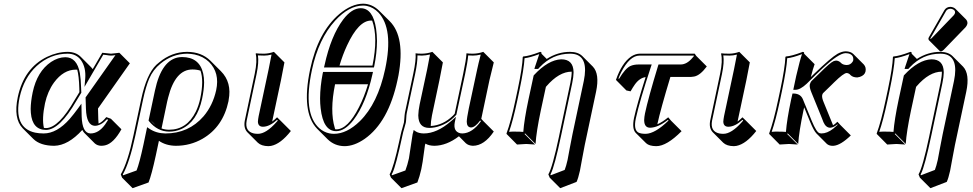

<svg xmlns="http://www.w3.org/2000/svg" viewBox="-20 -718 5237 1033"><path d="M507.3 -134.3 508.8 -76.7Q509.3 -64 510.3 -53.2Q529.3 -60.1 551.8 -87.9L576.7 -79.1L633.3 -22.5Q590.8 53.7 545.4 64Q534.7 66.4 523.4 66.4Q503.4 65.4 490.2 53.7L433.6 -2.9Q426.8 -10.3 422.9 -19Q346.7 64.9 271.5 66.4Q196.3 65.9 159.2 29.3L102.5 -27.3Q51.3 -80.1 75.7 -195.8Q108.9 -351.6 232.9 -412.1Q288.1 -438.5 344.2 -439Q387.2 -438.5 413.6 -413.1L470.2 -356.4Q475.1 -351.1 479 -346.2L530.3 -434.1Q537.6 -434.1 553.7 -431.6Q569.8 -429.2 577.1 -429.2Q585 -429.2 601.1 -431.6Q615.7 -434.1 622.1 -434.1L678.7 -377.4ZM407.2 -222.2 406.7 -243.2Q404.8 -309.6 395.5 -343.3Q391.1 -343.8 387.7 -343.3Q321.8 -343.3 270.5 -273.9Q236.3 -226.6 222.2 -162.6Q204.6 -78.6 216.3 -29.8Q222.7 -29.3 228 -28.8Q296.4 -30.8 382.3 -181.2ZM417.5 -219.2 391.1 -175.8Q301.3 -20 228 -19Q153.8 -19 146 -110.4Q145 -121.1 145 -131.8Q145.5 -171.4 155.8 -221.2Q179.7 -334 254.9 -384.8Q292.5 -409.7 331.1 -410.2Q394 -410.2 409.7 -324.7Q415 -293 416.5 -243.2ZM440.4 -193.8 601.1 -421.4Q585.4 -418.9 577.1 -418.9Q568.4 -418.9 551.8 -421.9Q541 -423.3 535.6 -423.8L434.6 -250.5L438.5 -294.9Q443.4 -355 415.5 -394.5Q390.1 -428.7 344.2 -429.2Q250.5 -429.2 177.2 -362.8Q108.4 -299.3 85.4 -193.8Q51.8 -30.3 168.9 -4.4Q190.4 0 214.8 0Q286.1 0 355 -78.1Q376.5 -103 400.4 -135.7L418 -160.2L419.4 -91.3Q422.4 -1 466.8 0Q511.2 0 545.9 -48.8Q554.2 -60.5 562 -73.7L555.2 -76.2Q523.4 -42 490.7 -41Q445.3 -42.5 442.4 -132.8Z M779.3 263.7 693.4 294.4 636.7 237.8 629.9 220.2Q667.5 155.8 698.2 9.8L739.7 -184.1Q768.6 -319.3 821.3 -369.6Q828.1 -376 836.9 -382.8Q903.8 -438.5 986.8 -439Q1064 -438.5 1111.8 -391.6L1168.5 -335Q1228.5 -274.9 1210 -179.2Q1209.5 -176.3 1209.5 -174.3Q1180.2 -35.2 1069.3 28.8Q1003.4 66.4 926.3 66.4Q873 65.9 835 39.6L818.4 117.7Q795.4 223.6 779.3 263.7ZM816.4 -45.4 790 -71.8Q796.9 -63.5 803.2 -57.1Q810.1 -50.3 816.4 -45.4ZM849.1 -26.9Q868.2 -20 889.6 -20Q985.4 -20 1033.7 -117.7Q1049.3 -149.9 1057.6 -189Q1077.6 -284.7 1058.6 -337.9Q1039.1 -344.2 1015.1 -344.2Q922.9 -344.2 884.8 -193.4Q881.8 -182.1 879.4 -171.4ZM1067.4 -187Q1041 -62.5 955.1 -23.4Q924.3 -9.8 889.6 -9.8Q827.1 -10.7 782.2 -65.4L779.3 -69.3L813.5 -230Q849.1 -397.9 945.3 -410.2Q952.1 -411.1 959 -411.1Q1053.2 -411.1 1073.2 -322.3Q1078.1 -300.3 1078.1 -274.4Q1077.6 -235.4 1067.4 -187ZM714.8 199.2Q730.5 159.2 752 59.1L771.5 -33.7L783.7 -25.4Q820.8 -0.5 869.6 0Q995.1 0 1075.2 -92.3Q1125 -150.9 1143.1 -232.9Q1163.1 -326.7 1104.5 -384.8Q1072.8 -415 1027.3 -424.8Q1007.8 -428.7 986.8 -429.2Q906.7 -428.2 843.3 -375.5Q803.2 -342.8 782.7 -294.9Q764.2 -251 749.5 -182.1L708 12.2Q676.8 157.2 640.6 220.7L642.6 225.1Z M1350.6 -321.8Q1365.2 -391.6 1355.5 -429.2L1357.9 -431.2Q1369.6 -429.2 1401.4 -429.2Q1426.8 -429.7 1453.6 -439L1510.3 -382.3Q1510.3 -381.3 1491.7 -286.6L1444.3 -64Q1457 -73.2 1470.7 -86.9L1488.3 -69.8L1544.9 -13.2Q1490.2 56.6 1438.5 66.9Q1430.7 68.4 1424.3 68.4Q1386.2 67.9 1367.2 49.8L1310.5 -6.8Q1289.1 -29.8 1297.4 -70.8ZM1360.4 -319.8 1307.1 -68.8Q1296.4 -11.2 1345.7 0Q1356.4 2 1367.7 2Q1411.6 2 1467.8 -61.5Q1471.7 -65.9 1474.6 -69.3L1470.7 -73.2Q1430.7 -36.6 1395 -36.1Q1369.6 -36.1 1367.7 -61.5Q1367.7 -63.5 1367.7 -64.5Q1368.2 -75.2 1371.6 -93.3L1425.3 -345.2Q1430.7 -370.1 1440.9 -424.3Q1420.4 -418.9 1401.4 -418.9Q1385.7 -418.9 1367.7 -419.9Q1373.5 -382.3 1360.4 -319.8Z M1648.4 -344.2Q1690.9 -544.4 1805.2 -642.1Q1870.6 -697.3 1933.6 -698.2Q1982.4 -697.3 2020 -660.2L2076.7 -604Q2161.1 -519.5 2124 -313Q2121.6 -299.8 2118.7 -287.6Q2070.3 -61 1941.9 29.3Q1885.3 68.4 1833 68.4Q1779.8 67.4 1742.7 31.2L1686 -25.4Q1600.1 -114.3 1648.4 -344.2ZM1806.6 -365.2H1983.9Q2015.1 -517.6 1982.4 -606.9Q1979 -607.4 1976.6 -607.4Q1909.2 -607.4 1847.2 -473.6Q1823.7 -423.3 1806.6 -365.2ZM1783.7 -22.5Q1786.6 -22.5 1789.1 -22Q1851.1 -22 1911.6 -141.6Q1939.9 -197.3 1960 -264.6H1782.7Q1753.4 -121.1 1781.2 -29.8Q1782.7 -25.4 1783.7 -22.5ZM1658.2 -341.8Q1608.4 -107.9 1698.2 -27.8Q1722.2 -6.8 1752 -0.5Q1764.6 2 1776.4 2Q1846.2 2 1916 -65.9Q2012.7 -161.1 2052.2 -346.2Q2098.6 -563.5 2015.6 -650.9Q1988.3 -678.7 1954.1 -686Q1943.8 -688 1933.6 -688Q1857.9 -688 1783.2 -606.9Q1693.8 -508.8 1658.2 -341.8ZM1986.8 -331.1 1983.9 -318.8Q1949.2 -161.1 1881.8 -72.3Q1835.4 -12.7 1789.1 -12.2Q1718.8 -12.2 1705.1 -135.7Q1702.1 -161.1 1702.1 -188.5Q1702.6 -253.9 1716.3 -323.2L1718.3 -331.1ZM1993.7 -362.8 1991.7 -355H1723.1L1726.1 -367.2Q1760.7 -525.9 1826.7 -613.3Q1872.6 -673.3 1920.4 -673.8Q1986.8 -673.8 2003.4 -563.5Q2007.8 -532.7 2008.3 -497.6Q2007.8 -433.1 1993.7 -362.8Z M2297.4 -40Q2363.3 -43.9 2417 -95.7Q2422.4 -101.1 2426.3 -106L2472.2 -321.8Q2488.3 -397.9 2489.7 -431.2Q2502 -429.2 2524.4 -429.2Q2553.7 -429.7 2580.1 -439L2636.7 -382.3Q2636.7 -381.3 2613.3 -286.6L2569.3 -78.6L2580.1 -66.9L2636.7 -10.3Q2585.4 65.9 2524.4 66.4Q2500 65.4 2485.8 52.2L2449.2 15.1Q2382.8 65.9 2316.4 66.4Q2287.1 65.9 2269 54.7L2268.6 56.2Q2267.1 60.1 2266.6 61.5Q2265.1 68.4 2261.7 96.7Q2253.9 159.2 2246.6 192.4Q2237.8 231.9 2225.6 263.7L2140.1 294.4L2083.5 237.8L2076.2 220.2Q2097.2 184.6 2128.4 40Q2131.3 25.4 2135.7 6.8Q2138.7 -7.8 2145.5 -30.3Q2151.4 -49.3 2153.3 -59.1Q2154.3 -64 2155.3 -78.6Q2156.7 -101.6 2158.7 -111.8L2203.6 -321.8Q2219.2 -395.5 2215.8 -431.2Q2228 -429.2 2250 -429.2Q2279.3 -429.7 2306.2 -439L2362.8 -382.3Q2362.8 -381.3 2344.2 -286.6L2304.2 -97.7Q2297.4 -62.5 2297.4 -40ZM2547.4 -345.2Q2552.7 -371.1 2566.4 -424.3Q2544.4 -418.9 2524.4 -418.9Q2511.7 -418.9 2499 -419.9Q2496.1 -385.7 2482.4 -319.8L2435.5 -101.6L2434.1 -99.6Q2387.2 -46.4 2319.3 -32.7Q2303.7 -29.8 2289.6 -29.8Q2231.9 -29.8 2230.5 -95.7Q2230.5 -97.7 2230.5 -98.6Q2231 -122.6 2237.8 -156.2L2278.3 -345.2Q2283.7 -371.6 2293.5 -424.8Q2271 -419.4 2250 -418.9Q2237.8 -418.9 2226.1 -419.9Q2226.6 -382.3 2213.4 -319.8L2168.5 -109.9Q2166.5 -100.6 2165.5 -80.1Q2164.6 -63 2163.1 -57.1Q2160.6 -46.4 2154.8 -26.9Q2147.9 -3.9 2145.5 9.3Q2110.4 173.3 2091.8 211.9Q2089.4 216.8 2087.4 220.7L2088.9 225.1L2161.1 199.2Q2172.4 169.4 2180.2 133.8Q2182.6 122.6 2198.2 15.6Q2199.7 7.3 2200.2 2.9Q2201.2 -1.5 2202.6 -4.9L2205.6 -18.6L2217.8 -10.3Q2233.9 -0.5 2259.8 0Q2330.6 0 2405.8 -65.4Q2408.7 -67.9 2410.6 -69.3L2433.1 -89.8L2426.8 -60.1Q2417.5 -10.3 2456.5 -1Q2462.4 0 2467.8 0Q2521.5 -1.5 2567.4 -65.9L2563.5 -69.8Q2536.1 -32.2 2513.7 -32.2Q2491.7 -33.7 2491.2 -63Q2491.7 -83 2502 -133.3Z M3055.7 -332.5Q2987.8 -332.5 2919.4 -253.4Q2917.5 -251.5 2917 -250.5L2889.6 -123.5Q2865.7 -10.3 2861.3 56.6L2805.2 0L2802.2 2.9L2858.9 59.6Q2856.9 59.6 2811.5 56.6L2761.7 59.6L2705.6 2.9L2705.1 0Q2729 -64.5 2753.4 -180.2L2765.1 -234.9Q2790.5 -355 2792.5 -411.1L2794.9 -414.1Q2826.7 -416.5 2880.9 -437Q2884.3 -438.5 2886.2 -439Q2890.1 -438.5 2892.1 -437Q2894 -433.6 2893.1 -429.2L2921.4 -400.9Q2980.5 -439 3047.4 -439Q3090.8 -438.5 3113.3 -416L3169.9 -359.4Q3207 -320.3 3187 -224.6L3126 62.5Q3120.1 89.4 3111.3 140.1Q3103.5 182.6 3100.1 200.7Q3091.3 240.7 3082 260.7L2994.1 294.4L2937.5 237.8L2930.2 220.2Q2952.1 183.6 2987.8 15.6Q2988.8 10.7 2989.7 5.9L3048.8 -272.9Q3056.2 -309.6 3055.7 -332.5ZM2878.4 -350.6 2875.5 -347.2H2855L2858.9 -359.9Q2878.4 -418.9 2881.3 -426.8Q2832 -408.2 2802.2 -404.8Q2798.8 -347.2 2774.9 -232.9L2763.2 -177.7Q2739.7 -67.9 2718.8 -8.8Q2734.9 -10.3 2754.9 -9.8Q2778.8 -9.8 2795.4 -8.3Q2800.3 -73.7 2823.2 -182.1L2851.1 -311.5L2852.5 -313.5Q2929.2 -396 2999.5 -398.9Q3064.5 -398.9 3065.9 -330.6Q3065.9 -328.6 3065.9 -327.1Q3065.4 -303.7 3058.6 -271L2999.5 8.3Q2963.9 176.8 2943.4 216.8Q2941.9 219.2 2941.4 220.7L2942.9 225.1L3018.1 196.3Q3025.9 176.8 3033.7 142.1Q3037.6 124 3044.9 82Q3054.2 30.8 3060.1 3.9L3121.1 -283.2Q3147 -410.2 3071.8 -426.8Q3060.1 -429.2 3047.4 -429.2Q2952.6 -429.2 2883.8 -356.4Q2880.9 -353 2878.4 -350.6Z M3420.9 -429.2H3717.8L3726.1 -417L3782.7 -360.4Q3747.1 -312.5 3714.8 -306.2Q3706.5 -304.7 3698.7 -304.2H3586.9Q3533.7 -128.4 3516.6 -49.3Q3543.9 -61 3575.2 -86.9L3590.3 -68.8L3647 -12.2Q3566.9 68.4 3510.7 68.4Q3472.7 67.9 3456.5 52.7L3399.9 -3.4Q3379.4 -25.9 3391.1 -83Q3407.2 -157.2 3453.6 -303.2Q3420.9 -298.8 3395.5 -263.2Q3385.7 -249.5 3372.6 -226.6L3350.1 -231.4L3293.9 -288.1Q3325.2 -378.9 3376 -414.1Q3398.9 -428.7 3420.9 -429.2ZM3420.9 -418.9Q3368.2 -418.9 3322.3 -329.6Q3313.5 -312.5 3307.1 -295.4L3311 -294.4Q3344.2 -350.1 3371.6 -362.8Q3390.1 -371.1 3416 -371.1H3486.3L3481.9 -357.9Q3421.9 -176.8 3400.9 -81.1Q3387.2 -16.6 3417.5 -3.4Q3422.9 -1.5 3429.2 0Q3439.5 2 3454.1 2Q3504.4 1 3576.7 -69.3L3573.7 -73.2Q3520.5 -31.7 3478 -30.8Q3446.8 -30.8 3445.8 -69.8Q3445.8 -71.8 3445.8 -73.2Q3446.3 -88.4 3450.2 -107.9Q3467.3 -189 3520.5 -363.8L3522.9 -371.1H3642.1Q3676.3 -371.1 3707 -408.7Q3710.4 -413.1 3713.9 -417L3712.4 -418.9Z M3854.5 -321.8Q3869.1 -391.6 3859.4 -429.2L3861.8 -431.2Q3873.5 -429.2 3905.3 -429.2Q3930.7 -429.7 3957.5 -439L4014.2 -382.3Q4014.2 -381.3 3995.6 -286.6L3948.2 -64Q3960.9 -73.2 3974.6 -86.9L3992.2 -69.8L4048.8 -13.2Q3994.1 56.6 3942.4 66.9Q3934.6 68.4 3928.2 68.4Q3890.1 67.9 3871.1 49.8L3814.5 -6.8Q3793 -29.8 3801.3 -70.8ZM3864.3 -319.8 3811 -68.8Q3800.3 -11.2 3849.6 0Q3860.4 2 3871.6 2Q3915.5 2 3971.7 -61.5Q3975.6 -65.9 3978.5 -69.3L3974.6 -73.2Q3934.6 -36.6 3898.9 -36.1Q3873.5 -36.1 3871.6 -61.5Q3871.6 -63.5 3871.6 -64.5Q3872.1 -75.2 3875.5 -93.3L3929.2 -345.2Q3934.6 -370.1 3944.8 -424.3Q3924.3 -418.9 3905.3 -418.9Q3889.6 -418.9 3871.6 -419.9Q3877.4 -382.3 3864.3 -319.8Z M4306.2 -429.2 4362.8 -372.6Q4354 -348.6 4342.3 -303.2L4361.3 -321.8Q4451.2 -408.7 4486.3 -428.7Q4510.7 -441.9 4530.3 -441.9Q4556.6 -441.4 4570.8 -427.7L4627.4 -371.1Q4641.1 -356 4636.7 -333.5Q4632.3 -313 4606 -304.2Q4598.1 -301.8 4591.8 -301.3Q4568.4 -301.8 4556.6 -313.5L4550.3 -319.8Q4542.5 -325.2 4535.6 -325.2Q4519 -325.2 4467.8 -274.9Q4460.4 -268.1 4453.1 -260.3L4408.7 -217.3Q4404.8 -213.4 4403.3 -205.1V-204.6Q4401.4 -191.4 4412.1 -166.5L4459.5 -50.3Q4460.9 -46.9 4461.9 -43.9Q4471.2 -48.8 4485.4 -63L4501 -45.9L4557.6 10.7Q4502 64 4464.4 66.4Q4459.5 66.9 4455.6 66.4Q4439.5 65.4 4428.7 56.2L4372.1 -0.5Q4357.9 -15.6 4338.4 -63L4306.6 -140.6L4302.7 -123.5Q4278.8 -10.3 4274.4 56.6L4218.3 0L4215.3 2.9L4272 59.6Q4270 59.6 4224.6 56.6L4174.8 59.6L4118.7 2.9L4118.2 0Q4142.1 -64.5 4166.5 -180.2L4178.2 -234.9Q4203.6 -355 4205.6 -411.1L4208 -414.1Q4239.7 -416.5 4293.9 -437Q4297.4 -438.5 4299.3 -439Q4303.2 -438.5 4305.2 -437Q4307.1 -434.1 4306.2 -429.2ZM4294.9 -426.8Q4245.6 -407.7 4215.3 -404.8Q4211.9 -347.2 4188 -232.9L4176.3 -177.7Q4152.8 -67.9 4131.8 -8.8Q4147.9 -10.3 4168 -9.8Q4191.9 -9.8 4208.5 -8.3Q4213.4 -73.7 4236.3 -182.1L4243.7 -214.8H4251.5Q4287.6 -213.4 4299.8 -183.6L4347.7 -66.9Q4372.6 -6.8 4389.2 -1.5Q4394 0 4398.9 0Q4430.2 0 4462.4 -25.4Q4474.1 -34.7 4486.8 -46.4L4484.9 -48.8Q4464.8 -31.7 4446.8 -30.8Q4423.8 -30.8 4410.6 -60.1Q4408.2 -65.9 4402.8 -80.1Q4397 -95.2 4393.6 -103L4346.2 -219.2Q4334 -248 4336.9 -263.2Q4340.3 -275.4 4345.2 -281.2L4389.6 -324.2Q4447.3 -381.8 4464.4 -388.7Q4472.2 -391.6 4479 -392.1Q4494.6 -391.1 4506.3 -377.9Q4516.6 -368.7 4535.2 -368.2Q4555.2 -368.2 4566.9 -385.3Q4569.3 -389.2 4570.3 -392.1Q4575.2 -423.3 4543.5 -430.7Q4537.1 -432.1 4530.3 -432.1Q4492.7 -432.1 4405.8 -350.6Q4390.6 -336.4 4368.2 -314.9L4320.3 -267.6Q4285.2 -234.9 4260.3 -234.9H4248L4263.7 -309.1Q4283.7 -395 4294.9 -426.8Z M5093.3 -681.2Q5109.9 -680.2 5120.6 -670.4L5177.2 -613.8Q5187 -602.5 5184.6 -589.4Q5181.6 -578.6 5174.8 -571.3L5056.6 -449.2Q5048.8 -441.9 5043 -441.4Q5037.6 -441.9 5034.7 -444.8L4978 -501.5Q4974.6 -505.9 4975.1 -511.2Q4976.1 -515.6 4979.5 -521L5061.5 -664.1Q5072.3 -680.7 5093.3 -681.2ZM5047.4 -332.5Q4979.5 -332.5 4911.1 -253.4Q4909.2 -251.5 4908.7 -250.5L4881.3 -123.5Q4857.4 -10.3 4853 56.6L4796.9 0L4793.9 2.9L4850.6 59.6Q4848.6 59.6 4803.2 56.6L4753.4 59.6L4697.3 2.9L4696.8 0Q4720.7 -64.5 4745.1 -180.2L4756.8 -234.9Q4782.2 -355 4784.2 -411.1L4786.6 -414.1Q4818.4 -416.5 4872.6 -437Q4876 -438.5 4877.9 -439Q4881.8 -438.5 4883.8 -437Q4885.7 -433.6 4884.8 -429.2L4913.1 -400.9Q4972.2 -439 5039.1 -439Q5082.5 -438.5 5105 -416L5161.6 -359.4Q5198.7 -320.3 5178.7 -224.6L5117.7 62.5Q5111.8 89.4 5103 140.1Q5095.2 182.6 5091.8 200.7Q5083 240.7 5073.7 260.7L4985.8 294.4L4929.2 237.8L4921.9 220.2Q4943.8 183.6 4979.5 15.6Q4980.5 10.7 4981.4 5.9L5040.5 -272.9Q5047.9 -309.6 5047.4 -332.5ZM4870.1 -350.6 4867.2 -347.2H4846.7L4850.6 -359.9Q4870.1 -418.9 4873 -426.8Q4823.7 -408.2 4793.9 -404.8Q4790.5 -347.2 4766.6 -232.9L4754.9 -177.7Q4731.4 -67.9 4710.4 -8.8Q4726.6 -10.3 4746.6 -9.8Q4770.5 -9.8 4787.1 -8.3Q4792 -73.7 4814.9 -182.1L4842.8 -311.5L4844.2 -313.5Q4920.9 -396 4991.2 -398.9Q5056.2 -398.9 5057.6 -330.6Q5057.6 -328.6 5057.6 -327.1Q5057.1 -303.7 5050.3 -271L4991.2 8.3Q4955.6 176.8 4935.1 216.8Q4933.6 219.2 4933.1 220.7L4934.6 225.1L5009.8 196.3Q5017.6 176.8 5025.4 142.1Q5029.3 124 5036.6 82Q5045.9 30.8 5051.8 3.9L5112.8 -283.2Q5138.7 -410.2 5063.5 -426.8Q5051.8 -429.2 5039.1 -429.2Q4944.3 -429.2 4875.5 -356.4Q4872.6 -353 4870.1 -350.6ZM5093.3 -670.9Q5077.1 -669.9 5070.3 -659.2L4988.3 -516.1Q4986.3 -512.2 4984.9 -508.8Q4984.9 -508.8 4984.9 -508.3L4986.3 -507.8Q4989.7 -509.8 4993.2 -513.2L5110.8 -635.3Q5115.7 -640.6 5118.2 -647.9Q5121.1 -662.6 5104 -668.9Q5098.1 -670.9 5093.3 -670.9Z"/></svg>

Font: Linux Biolinum Shadow O
Style: Italic
Weight: 400
Italic angle: -12°
Designer: Philipp H. Poll
Foundry: Philipp H. Poll
Version: Version 0.6.2